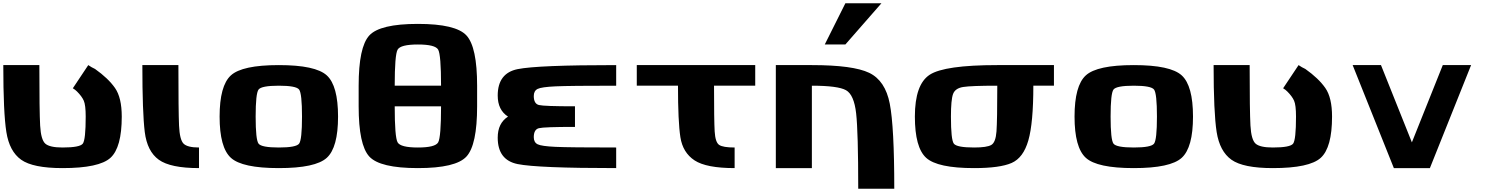

<svg xmlns="http://www.w3.org/2000/svg" viewBox="-20 -1020 9071 1165"><path d="M359.4 0Q179.7 0 108.4 -50.8Q37.1 -101.6 18.6 -218.8Q0 -335.9 0 -625H218.8Q218.8 -343.8 223.6 -257.8Q228.5 -171.9 254.9 -148.4Q281.2 -125 359.4 -125Q464.8 -125 482.4 -148.4Q500 -171.9 500 -312.5Q500 -382.8 488.3 -409.2Q476.6 -435.5 447.3 -464.8Q435.5 -476.6 421.9 -484.4L515.6 -625Q535.2 -611.3 556.6 -601.6Q636.7 -544.9 677.7 -486.3Q718.8 -427.7 718.8 -312.5Q718.8 -125 650.4 -62.5Q582 0 359.4 0Z M1062.5 -625Q1062.5 -343.8 1066.4 -257.8Q1070.3 -171.9 1093.8 -148.4Q1117.2 -125 1187.5 -125V0Q1014 0 943.5 -50.8Q873 -101.6 858.4 -218.8Q843.8 -335.9 843.8 -625Z M1812.5 -312.5Q1812.5 -453.1 1794.9 -476.6Q1777.3 -500 1671.9 -500Q1566.4 -500 1548.8 -476.6Q1531.2 -453.1 1531.2 -312.5Q1531.2 -171.9 1548.8 -148.4Q1566.4 -125 1671.9 -125Q1777.3 -125 1794.9 -148.4Q1812.5 -171.9 1812.5 -312.5ZM2031.2 -312.5Q2031.2 -125 1962.9 -62.5Q1894.5 0 1671.9 0Q1449.2 0 1380.9 -62.5Q1312.5 -125 1312.5 -312.5Q1312.5 -500 1380.9 -562.5Q1449.2 -625 1671.9 -625Q1894.5 -625 1962.9 -562.5Q2031.2 -500 2031.2 -312.5Z M2515.6 -875Q2746.1 -875 2810.5 -804.7Q2875 -734.4 2875 -500V-375Q2875 -140.6 2810.5 -70.3Q2746.1 0 2515.6 0Q2285.2 0 2220.7 -70.3Q2156.2 -140.6 2156.2 -375V-500Q2156.2 -734.4 2220.7 -804.7Q2285.2 -875 2515.6 -875ZM2375 -375Q2375 -187.5 2392.6 -156.2Q2410.2 -125 2515.6 -125Q2621.1 -125 2638.7 -156.2Q2656.2 -187.5 2656.2 -375ZM2515.6 -750Q2410.2 -750 2392.6 -718.8Q2375 -687.5 2375 -500H2656.2Q2656.2 -687.5 2638.7 -718.8Q2621.1 -750 2515.6 -750Z M3718.8 -500Q3437.5 -500 3351.6 -496.1Q3265.6 -492.2 3242.2 -480.5Q3218.8 -468.8 3218.8 -437.5Q3218.8 -390.6 3250 -382.8Q3281.2 -375 3468.8 -375V-250Q3281.2 -250 3250 -242.2Q3218.8 -234.4 3218.8 -187.5Q3218.8 -156.2 3242.2 -144.5Q3265.6 -132.8 3351.6 -128.9Q3437.5 -125 3718.8 -125V0Q3242.2 0 3121.1 -24.4Q3000 -48.8 3000 -184.7Q3000 -272.5 3062.5 -312.5Q3000 -352.5 3000 -440.3Q3000 -576.2 3121.1 -600.6Q3242.2 -625 3718.8 -625Z M4437.5 -125V0Q4265.6 0 4194.3 -46.9Q4123 -93.8 4108.4 -187.5Q4093.8 -281.2 4093.8 -500H3843.8V-625H4562.5V-500H4312.5Q4312.5 -289.1 4316.4 -222.7Q4320.3 -156.2 4343.8 -140.6Q4367.2 -125 4437.5 -125Z M4906.2 0H4687.5V-625H4906.2Q5156.2 -625 5253.9 -578.1Q5351.6 -531.2 5378.9 -390.6Q5406.2 -250 5406.2 125H5187.5Q5187.5 -218.8 5174.8 -332Q5162.1 -445.3 5113.3 -472.7Q5064.5 -500 4906.2 -500ZM5109.4 -750H4984.4L5109.4 -1000H5328.1Z M5890.6 -125Q5968.8 -125 5995.1 -140.6Q6021.5 -156.2 6026.4 -222.7Q6031.2 -289.1 6031.2 -500Q5873 -500 5824.2 -492.2Q5775.4 -484.4 5762.7 -449.2Q5750 -414.1 5750 -312.5Q5750 -171.9 5767.6 -148.4Q5785.2 -125 5890.6 -125ZM6375 -500H6250Q6250 -273.4 6219.7 -168Q6189.5 -62.5 6118.2 -31.2Q6046.9 0 5890.6 0Q5668 0 5599.6 -62.5Q5531.2 -125 5531.2 -312.5Q5531.2 -507.8 5621.1 -566.4Q5710.9 -625 6031.2 -625H6375Z M7000 -312.5Q7000 -453.1 6982.4 -476.6Q6964.8 -500 6859.4 -500Q6753.9 -500 6736.3 -476.6Q6718.8 -453.1 6718.8 -312.5Q6718.8 -171.9 6736.3 -148.4Q6753.9 -125 6859.4 -125Q6964.8 -125 6982.4 -148.4Q7000 -171.9 7000 -312.5ZM7218.8 -312.5Q7218.8 -125 7150.4 -62.5Q7082 0 6859.4 0Q6636.7 0 6568.4 -62.5Q6500 -125 6500 -312.5Q6500 -500 6568.4 -562.5Q6636.7 -625 6859.4 -625Q7082 -625 7150.4 -562.5Q7218.8 -500 7218.8 -312.5Z M7703.1 0Q7523.4 0 7452.1 -50.8Q7380.9 -101.6 7362.3 -218.8Q7343.8 -335.9 7343.8 -625H7562.5Q7562.5 -343.8 7567.4 -257.8Q7572.3 -171.9 7598.6 -148.4Q7625 -125 7703.1 -125Q7808.6 -125 7826.2 -148.4Q7843.8 -171.9 7843.8 -312.5Q7843.8 -382.8 7832 -409.2Q7820.3 -435.5 7791 -464.8Q7779.3 -476.6 7765.6 -484.4L7859.4 -625Q7878.9 -611.3 7900.4 -601.6Q7980.5 -544.9 8021.5 -486.3Q8062.5 -427.7 8062.5 -312.5Q8062.5 -125 7994.1 -62.5Q7925.8 0 7703.1 0Z M8359.4 -625 8546.9 -156.2 8734.4 -625H8906.2L8656.2 0H8437.5L8187.5 -625Z"/></svg>

Font: CraftyPE
Style: Regular
Weight: 400
Designer: Erek Butcher
Foundry: Haunted Coop
Version: Version 0.018;April 4, 2024;FontCreator 15.0.0.2962 64-bit